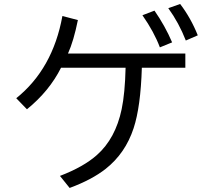

<svg xmlns="http://www.w3.org/2000/svg" viewBox="-20 -888 1020 957"><path d="M903.8 -550.3H687Q681.2 -356 646 -249Q605 -124 506.8 -46.4Q438 7.8 327.1 48.8L278.8 -11.2Q396.5 -56.2 462.9 -115.2Q555.7 -197.3 586.4 -343.8Q603 -422.9 606 -550.3H284.2Q225.6 -433.6 114.3 -343.3L61 -398.4Q243.2 -544.9 291 -808.1L368.2 -788.1Q347.2 -683.6 318.8 -621.1H903.8ZM776.9 -651.9Q748 -729 689.9 -812L750 -835Q803.2 -758.3 837.9 -676.8ZM906.2 -686Q871.6 -774.4 818.8 -847.2L877.9 -868.2Q931.2 -798.3 965.8 -711.9Z"/></svg>

Font: BIZ UDPGothic
Style: Regular
Weight: 400
Designer: TypeBank Co., Ltd.
Foundry: Morisawa Inc.
Version: Version 1.051